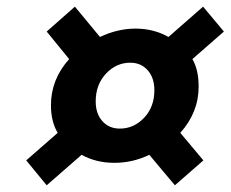

<svg xmlns="http://www.w3.org/2000/svg" viewBox="-20 -615 687 572"><path d="M119.1 -63 58.1 -137.2 151.9 -219.2Q131.8 -252.4 131.8 -301.8Q131.8 -378.4 186 -439L119.1 -521L203.1 -595.2L277.8 -504.9Q330.6 -529.8 383.8 -529.8Q437.5 -529.8 481.9 -504.9L585 -595.2L647 -521L553.2 -439Q571.8 -407.2 571.8 -356.9Q571.8 -280.3 517.1 -219.2L585.9 -137.2L501 -63L424.8 -153.8Q375.5 -129.9 320.8 -129.9Q266.1 -129.9 223.1 -153.8ZM336.9 -231.9Q378.9 -231.9 409.4 -264.2Q439.9 -296.4 439.9 -346.2Q439.9 -383.3 419.9 -405.8Q399.9 -428.2 368.2 -428.2Q326.2 -428.2 295.7 -395.5Q265.1 -362.8 265.1 -313Q265.1 -276.4 284.9 -254.2Q304.7 -231.9 336.9 -231.9Z"/></svg>

Font: Office Code Pro Bold Italic
Style: Regular
Weight: 700
Italic angle: -9°
Designer: Nathan Rutzky & Paul D. Hunt
Foundry: Adobe Systems Incorporated
Version: Version 1.004;PS 001.004;hotconv 1.0.70;makeotf.lib2.5.58329